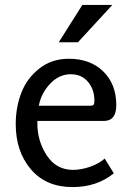

<svg xmlns="http://www.w3.org/2000/svg" viewBox="-20 -748 534 781"><path d="M297 -576H219L315 -728H437ZM406 -103 443 -43Q374 13 275 13Q167 13 105.5 -59.5Q44 -132 44 -243Q44 -311 66.5 -370Q89 -429 139.5 -469Q190 -509 260 -509Q347 -509 400 -457.5Q453 -406 453 -320Q453 -256 402 -256H132V-246Q132 -174 170.5 -115.5Q209 -57 277 -57Q310 -57 346 -69.5Q382 -82 406 -103ZM138 -318H347Q358 -318 361 -322.5Q364 -327 364 -339Q364 -384 338 -415Q312 -446 268 -446Q220 -446 183.5 -407Q147 -368 138 -318Z"/></svg>

Font: Rosario
Style: Regular
Weight: 400
Designer: Hector Gatti
Foundry: Omnibus-Type
Version: Version 1.004